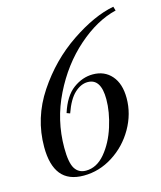

<svg xmlns="http://www.w3.org/2000/svg" viewBox="-94 -652 615 733"><g transform="rotate(-15 213.5 -285.0)"><path d="M427.4 -566.1Q350 -547.6 274.6 -481.5Q199.2 -415.3 150.8 -317.3Q102.4 -219.4 102.4 -110.5Q102.4 -51.6 116.9 -28.2Q131.5 -4.8 160.5 -4.8Q203.2 -4.8 236.3 -44.4Q269.4 -83.9 287.5 -141.1Q305.6 -198.4 305.6 -248.4Q305.6 -329.8 253.2 -329.8Q226.6 -329.8 201.6 -306.9Q176.6 -283.9 158.1 -231.5L145.2 -236.3Q165.3 -299.2 202 -326.2Q238.7 -353.2 279.8 -353.2Q325.8 -353.2 353.6 -321.4Q381.5 -289.5 381.5 -232.3Q381.5 -170.2 349.2 -113.7Q316.9 -57.3 262.9 -23Q208.9 11.3 147.6 11.3Q87.1 11.3 58.1 -25Q29 -61.3 29 -133.1Q29 -247.6 94 -345.2Q158.9 -442.7 251.6 -505.2Q344.4 -567.7 422.6 -582.3Z"/></g></svg>

Font: Playfair Display SC
Style: Italic
Weight: 400
Italic angle: -14°
Designer: Claus Eggers Sørensen
Foundry: Claus Eggers Sørensen
Version: Version 1.202; ttfautohint (v1.6)